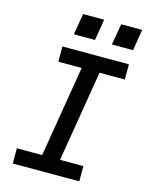

<svg xmlns="http://www.w3.org/2000/svg" viewBox="-137 -1035 874 1121"><g transform="rotate(15 300.0 -474.5)"><path d="M52 0V-92H205L296 -643H155V-735H557V-643H404L313 -92H454V0ZM559 -821H431L453 -949H580ZM329 -821H201L223 -949H350Z"/></g></svg>

Font: Iosevka SS04 SmBd Ex Obl
Style: Regular
Weight: 600
Width: 7
Italic angle: -9°
Monospace: yes
Designer: Belleve Invis
Foundry: Belleve Invis
Version: Version 19.0.0; ttfautohint (v1.8.4)